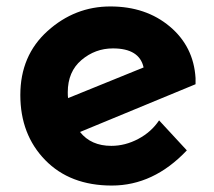

<svg xmlns="http://www.w3.org/2000/svg" viewBox="-20 -567 662 595"><path d="M325 -115Q368 -115 408.5 -136.5Q449 -158 473 -194L559 -101Q456 8 326.5 8Q197 8 120 -71Q43 -150 43 -272.5Q43 -395 127.5 -471Q212 -547 322 -547Q432 -547 506 -485Q580 -423 586 -325V-306L228 -158Q262 -115 325 -115ZM330 -417Q275 -417 232.5 -381Q190 -345 190 -281Q190 -269 191 -263L425 -358Q412 -417 330 -417Z"/></svg>

Font: Montserrat Alternates
Style: Bold
Weight: 700
Version: Version 2.001